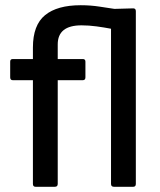

<svg xmlns="http://www.w3.org/2000/svg" viewBox="-20 -715 612 735"><path d="M116 0Q106 0 106 -11V-408H29Q19 -408 19 -419V-479Q19 -489 29 -489H106V-533Q106 -619 152.5 -657Q199 -695 289 -695Q327 -695 362 -689.5Q397 -684 418 -681L490 -683Q500 -683 500 -672V-11Q500 0 490 0H416Q405 0 405 -11V-605Q379 -610 349.5 -614Q320 -618 292 -618Q201 -618 201 -545V-489H297Q307 -489 307 -479V-419Q307 -408 297 -408H201V-11Q201 0 190 0Z"/></svg>

Font: Sofia Sans Medium
Style: Regular
Weight: 500
Designer: Botio Nikoltchev, Ani Petrova
Foundry: lettersoup
Version: Version 4.101; ttfautohint (v1.8.4.7-5d5b)